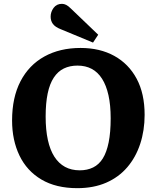

<svg xmlns="http://www.w3.org/2000/svg" viewBox="-20 -967 817 1001"><path d="M383 14Q272 14 196 -31Q120 -76 81.5 -156Q43 -236 43 -339Q43 -459 87 -543.5Q131 -628 211.5 -672.5Q292 -717 400 -717Q501 -717 576 -675.5Q651 -634 692.5 -556.5Q734 -479 734 -368Q734 -287 711 -217Q688 -147 643.5 -95Q599 -43 533.5 -14.5Q468 14 383 14ZM396 -79Q435 -79 465.5 -94Q496 -109 516 -141Q536 -173 546.5 -225Q557 -277 557 -350Q557 -419 545.5 -470.5Q534 -522 512 -556.5Q490 -591 458 -608Q426 -625 384 -625Q344 -625 313 -610Q282 -595 260.5 -562.5Q239 -530 228.5 -479.5Q218 -429 218 -359Q218 -290 229.5 -237.5Q241 -185 263.5 -150Q286 -115 319 -97Q352 -79 396 -79ZM465 -745 296 -815Q268 -826 256 -842Q244 -858 244 -880Q244 -905 259.5 -926Q275 -947 303 -947Q314 -947 325 -941.5Q336 -936 350 -922L492 -786Z"/></svg>

Font: Literata 18pt
Style: Bold
Weight: 700
Designer: Latin by Veronika Burian and Jose Scaglione. Greek by Irene Vlachou. Cyrillic by Vera Evstafieva.
Foundry: TypeTogether
Version: Version 3.103;gftools[0.9.29]